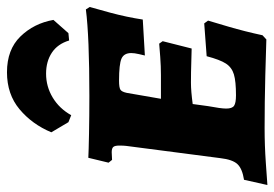

<svg xmlns="http://www.w3.org/2000/svg" viewBox="-140 -640 786 550"><g transform="rotate(-90 253.0 -365.0)"><path d="M255 -82Q295 -82 315 -88Q335 -94 346 -111Q357 -128 367 -166L461 -173L469 -162Q465 -149 451.5 -103Q438 -57 427 -6L415 5Q392 4 313 2Q234 0 161 0Q111 0 61.5 3.5Q12 7 -2 8L13 -59Q45 -64 58 -78Q71 -92 75 -127L110 -396Q111 -404 111 -416Q111 -429 107 -433.5Q103 -438 92 -438L70 -437L62 -447L76 -505Q94 -504 145 -503Q196 -502 253 -502Q423 -502 501 -512L508 -501Q504 -488 491.5 -441.5Q479 -395 472 -349L369 -343Q370 -347 373 -360Q376 -373 376 -382Q376 -403 360 -410Q344 -417 297 -417Q277 -417 271 -413Q265 -409 262 -395L245 -297H313Q338 -297 365 -299Q392 -301 403 -302L410 -292L389 -209Q379 -209 350.5 -210Q322 -211 291 -211Q267 -211 230 -206L224 -162Q217 -125 217 -110Q217 -93 225 -87.5Q233 -82 255 -82ZM198 -554 178 -562 149 -611Q172 -666 215 -702Q258 -738 321 -738Q386 -738 423.5 -699.5Q461 -661 471 -605L433 -562L412 -560Q402 -593 377 -609.5Q352 -626 317 -626Q280 -626 248.5 -607Q217 -588 198 -554Z"/></g></svg>

Font: Alegreya SC ExtraBold
Style: Italic
Weight: 800
Italic angle: -7°
Designer: Juan Pablo del Peral
Foundry: Huerta Tipografica
Version: Version 2.007; ttfautohint (v1.6)